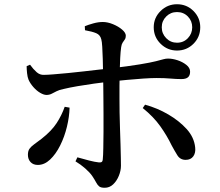

<svg xmlns="http://www.w3.org/2000/svg" viewBox="-20 -845 1040 908"><path d="M817 -606Q772 -606 739.5 -638Q707 -670 707 -716Q707 -761 739.5 -793Q772 -825 817 -825Q863 -825 895 -793Q927 -761 927 -716Q927 -670 895 -638Q863 -606 817 -606ZM475 43Q457 43 449 36.5Q441 30 434.5 17.5Q428 5 416 -13Q405 -29 383.5 -48Q362 -67 337 -82L346 -101Q374 -93 401 -86Q428 -79 447 -77Q455 -76 460 -78.5Q465 -81 466 -91Q468 -110 468.5 -144.5Q469 -179 469.5 -221.5Q470 -264 469.5 -305.5Q469 -347 469 -379Q469 -400 468.5 -431.5Q468 -463 467.5 -498Q467 -533 466 -566Q465 -599 463.5 -624Q462 -649 459 -659Q454 -680 435 -688Q416 -696 382 -702L381 -721Q398 -728 421.5 -734.5Q445 -741 466 -741Q489 -741 514.5 -730.5Q540 -720 557.5 -705Q575 -690 575 -676Q575 -665 570 -658Q565 -651 560 -643.5Q555 -636 553 -622Q550 -601 548.5 -571Q547 -541 546 -506.5Q545 -472 545 -438.5Q545 -405 545 -378Q545 -350 545.5 -313Q546 -276 547.5 -237Q549 -198 550 -161.5Q551 -125 551.5 -98.5Q552 -72 552 -61Q552 -38 542 -13.5Q532 11 515 27Q498 43 475 43ZM159 -65Q137 -65 124.5 -78.5Q112 -92 112 -113Q112 -131 119.5 -141.5Q127 -152 141.5 -162.5Q156 -173 177 -189Q224 -226 248 -263Q272 -300 286 -340L309 -336Q308 -293 296.5 -245.5Q285 -198 264.5 -157Q244 -116 217 -90.5Q190 -65 159 -65ZM200 -396Q187 -396 170 -406Q153 -416 138 -433Q123 -450 115 -468Q110 -480 108 -499Q106 -518 106 -532L122 -539Q138 -517 153.5 -503.5Q169 -490 188 -491Q204 -491 234 -493.5Q264 -496 301.5 -499.5Q339 -503 376.5 -507.5Q414 -512 446 -515.5Q478 -519 497 -521Q589 -532 640.5 -540.5Q692 -549 717.5 -555.5Q743 -562 753.5 -565Q764 -568 775 -568Q796 -568 820 -560Q844 -552 861.5 -538Q879 -524 879 -506Q879 -488 869 -479.5Q859 -471 838 -471Q813 -471 786 -473.5Q759 -476 720 -476Q696 -476 658 -473.5Q620 -471 578.5 -467Q537 -463 498 -459Q464 -455 424.5 -449.5Q385 -444 347 -437.5Q309 -431 280 -424Q260 -420 247.5 -413.5Q235 -407 224 -401.5Q213 -396 200 -396ZM858 -89Q832 -89 818.5 -111Q805 -133 792 -157Q770 -203 738 -248Q706 -293 655 -334L666 -350Q724 -334 775.5 -304Q827 -274 862.5 -235Q898 -196 903 -148Q906 -122 894 -105.5Q882 -89 858 -89ZM817 -643Q848 -643 868.5 -664.5Q889 -686 889 -716Q889 -746 868.5 -767Q848 -788 817 -788Q787 -788 766 -767Q745 -746 745 -716Q745 -686 766 -664.5Q787 -643 817 -643Z"/></svg>

Font: Noto Serif JP ExtraLight SemiBold
Style: Regular
Weight: 600
Version: Version 2.003-H1;hotconv 1.1.1;makeotfexe 2.6.0